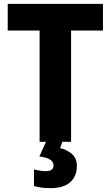

<svg xmlns="http://www.w3.org/2000/svg" viewBox="-20 -734 573 994"><path d="M348 0H185V-576H20V-714H513V-576H348ZM378 125Q378 178 344 209Q310 240 241 240Q215 240 193.5 237Q172 234 156 229V143Q171 147 187.5 149.5Q204 152 218 152Q257 152 257 122Q257 85 184 76L218 0H303L291 33Q325 40 351.5 62.5Q378 85 378 125Z"/></svg>

Font: Noto Sans SemiCondensed ExtraBold
Style: Regular
Weight: 800
Width: 4
Designer: Monotype Design Team
Foundry: Monotype Imaging Inc.
Version: Version 2.013; ttfautohint (v1.8.4.7-5d5b)